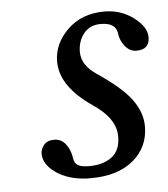

<svg xmlns="http://www.w3.org/2000/svg" viewBox="-41 -476 458 523"><g transform="rotate(-5 188.5 -214.5)"><path d="M174 10Q124 7 91.5 -16Q59 -39 59 -68Q59 -80 68 -91.5Q77 -103 96 -103Q116 -103 128 -87Q140 -71 143 -50Q145 -34 155 -28.5Q165 -23 186 -23Q223 -23 247 -40.5Q271 -58 271 -97Q271 -146 210 -187Q123 -246 123 -314Q123 -363 162 -401Q201 -439 263 -439Q308 -439 342.5 -413Q377 -387 377 -359Q377 -325 341 -325Q323 -325 310 -341Q297 -357 295 -377Q291 -406 250 -406Q220 -406 203.5 -385Q187 -364 187 -335Q187 -299 227 -272Q293 -228 319.5 -192Q346 -156 346 -118Q346 -61 303.5 -25.5Q261 10 189 10Z"/></g></svg>

Font: Linux Libertine O
Style: Italic
Weight: 400
Italic angle: -12°
Designer: Philipp H. Poll
Foundry: Philipp H. Poll
Version: Version 5.1.6